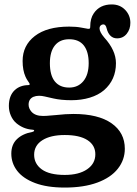

<svg xmlns="http://www.w3.org/2000/svg" viewBox="-20 -602 618 866"><path d="M31 91Q31 50 56.5 25.5Q82 1 126 -7Q134 -9 134 -13Q134 -17 126 -17Q85 -20 53 -47Q38 -60 29 -80.5Q20 -101 20 -124Q20 -171 47 -196Q59 -207 74.5 -212.5Q90 -218 106 -218Q119 -218 111 -229Q110 -231 105 -238Q100 -245 95 -256Q82 -285 82 -327Q82 -397 137 -439.5Q192 -482 292 -482Q324 -482 346.5 -477.5Q369 -473 377 -472H380Q384 -472 385.5 -474Q387 -476 387 -482Q387 -519 403 -542Q430 -582 484 -582Q521 -582 544.5 -557.5Q568 -533 568 -499Q568 -470 551.5 -449.5Q535 -429 508 -429Q490 -429 478 -441Q466 -453 461 -474Q457 -492 446 -492Q439 -492 434 -487Q429 -482 429 -474Q429 -458 450 -433Q503 -375 503 -317Q503 -242 449 -195Q423 -173 385 -161.5Q347 -150 302 -150Q255 -150 220.5 -158Q186 -166 181 -167Q168 -170 156 -170Q142 -170 130 -165Q109 -155 109 -130Q109 -113 122 -98Q139 -79 174 -79Q189 -79 207.5 -81Q226 -83 232 -83Q277 -88 311 -88Q423 -88 483 -46Q543 -4 543 69Q543 119 511.5 159Q480 199 419 221.5Q358 244 272 244Q192 244 138 223.5Q84 203 57.5 168.5Q31 134 31 91ZM272 187Q336 187 373 161.5Q410 136 410 94Q410 53 374.5 30Q339 7 272 7Q208 7 171 30.5Q134 54 134 96Q134 137 168.5 162Q203 187 272 187ZM292 -207Q332 -207 356 -236Q380 -265 380 -317Q380 -369 358 -397Q336 -425 292 -425Q250 -425 227.5 -397Q205 -369 205 -317Q205 -262 227.5 -234.5Q250 -207 292 -207Z"/></svg>

Font: Raigarh Medium
Style: Regular
Weight: 500
Designer: jaikishan Patel
Foundry: MagicType
Version: Version 1.000